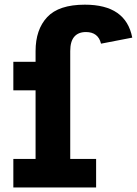

<svg xmlns="http://www.w3.org/2000/svg" viewBox="-20 -822 600 842"><path d="M38.5 0V-125H136V-426H38.5V-551H136V-598Q136 -692.5 187 -747Q238 -801.5 352 -801.5Q442.5 -801.5 494.2 -765.5Q546 -729.5 560 -657L423 -630.5Q417 -656 400.2 -668.8Q383.5 -681.5 357 -681.5Q323.5 -681.5 305.8 -661Q288 -640.5 288 -598V-125H401.5V0Z"/></svg>

Font: Hepta Slab ExtraLight
Style: Bold
Weight: 700
Version: Version 1.102